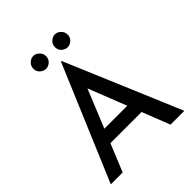

<svg xmlns="http://www.w3.org/2000/svg" viewBox="-245 -1046 1189 1189"><g transform="rotate(-45 350.0 -451.0)"><path d="M28 0 347 -755H353L672 0H551L319 -591L394 -640L132 0ZM221 -272H481L517 -182H190ZM195 -845Q195 -869 212.5 -885.5Q230 -902 251 -902Q271 -902 288.5 -885.5Q306 -869 306 -845Q306 -820 288.5 -804.5Q271 -789 251 -789Q230 -789 212.5 -804.5Q195 -820 195 -845ZM384 -845Q384 -869 401.5 -885.5Q419 -902 440 -902Q460 -902 477.5 -885.5Q495 -869 495 -845Q495 -820 477.5 -804.5Q460 -789 440 -789Q419 -789 401.5 -804.5Q384 -820 384 -845Z"/></g></svg>

Font: Reem Kufi Fun
Style: Regular
Weight: 400
Designer: Khaled Hosny
Version: Version 1.005